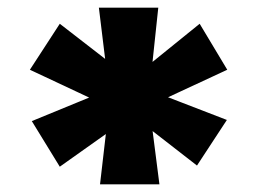

<svg xmlns="http://www.w3.org/2000/svg" viewBox="-20 -782 672 501"><path d="M241 -301 260 -465 284 -452 136 -347 63 -466 253 -544 237 -516 58 -600 136 -720 300 -593 260 -582 238 -762H393L374 -583L349 -597L501 -720L573 -600L390 -515L388 -540L572 -469L494 -350L355 -458L375 -465L396 -301Z"/></svg>

Font: Lexend Giga Black
Style: Regular
Weight: 900
Designer: Bonnie Shaver-Troup, Thomas Jockin
Foundry: Lexend
Version: Version 1.007